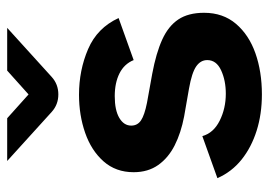

<svg xmlns="http://www.w3.org/2000/svg" viewBox="-130 -624 767 548"><g transform="rotate(-90 254.0 -350.5)"><path d="M258 13Q202 13 154.5 -2Q107 -17 72 -45Q37 -73 19 -114L139 -157Q148 -125 183 -107.5Q218 -90 260 -90Q298 -90 327 -103.5Q356 -117 356 -143Q356 -162 338 -174.5Q320 -187 275 -195L195 -209Q148 -218 112.5 -236Q77 -254 56.5 -283Q36 -312 36 -353Q36 -404 67 -439Q98 -474 148.5 -491.5Q199 -509 257 -509Q327 -509 387.5 -483Q448 -457 476 -396L356 -353Q345 -380 318 -393.5Q291 -407 253 -407Q213 -407 191 -394Q169 -381 169 -360Q169 -342 184 -332Q199 -322 234 -315L317 -300Q376 -289 414.5 -271.5Q453 -254 472 -225.5Q491 -197 491 -152Q491 -98 459.5 -61Q428 -24 375.5 -5.5Q323 13 258 13ZM258 -568Q229 -568 208 -587L68 -714H190L258 -653L326 -714H448L308 -587Q287 -568 258 -568Z"/></g></svg>

Font: Atkinson Hyperlegible Next
Style: Bold
Weight: 700
Designer: Elliott Scott, Megan Eiswerth, Linus Boman, Theodore Petrosky, Letters from Sweden
Foundry: Applied Design Works, Letters from Sweden
Version: Version 2.001